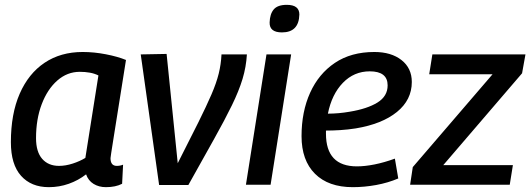

<svg xmlns="http://www.w3.org/2000/svg" viewBox="-20 -764 2193 794"><path d="M418 10Q389 10 367 -3.5Q345 -17 336 -43Q304 -18 264.5 -4Q225 10 182 10Q109 10 67 -37Q25 -84 25 -176Q25 -293 61.5 -376.5Q98 -460 164.5 -504.5Q231 -549 322 -549Q369 -549 418 -539.5Q467 -530 501 -516Q482 -396 469.5 -318Q457 -240 450 -195.5Q443 -151 440 -132Q437 -113 437 -110Q437 -78 463 -78Q477 -78 489 -83L485 -4Q458 10 418 10ZM333 -111 387 -452Q371 -460 351.5 -463.5Q332 -467 310 -467Q258 -467 217 -431Q176 -395 152.5 -333Q129 -271 129 -193Q129 -136 154.5 -107Q180 -78 224 -78Q251 -78 280.5 -87.5Q310 -97 333 -111Z M759 1H638L562 -539L669 -541L715 -89Q766 -189 800 -257.5Q834 -326 854.5 -373.5Q875 -421 884.5 -459.5Q894 -498 896 -539H1001Q998 -487 983 -437.5Q968 -388 939 -328.5Q910 -269 865.5 -189.5Q821 -110 759 1Z M1166 -744Q1218 -744 1218 -704Q1216 -630 1146 -630Q1094 -630 1095 -671Q1096 -706 1112 -725Q1128 -744 1166 -744ZM997 0 1082 -539H1184L1099 0Z M1627 -26Q1585 -8 1536 1Q1487 10 1439 10Q1338 10 1282.5 -45.5Q1227 -101 1227 -201Q1227 -302 1262.5 -380.5Q1298 -459 1365 -504Q1432 -549 1528 -549Q1598 -549 1640.5 -515.5Q1683 -482 1683 -425Q1683 -351 1621.5 -301Q1560 -251 1451 -233Q1419 -228 1387.5 -226Q1356 -224 1328 -224Q1328 -218 1328 -211Q1328 -76 1456 -76Q1489 -76 1529 -84Q1569 -92 1613 -108ZM1509 -469Q1444 -469 1398 -421.5Q1352 -374 1336 -294Q1358 -294 1380.5 -296Q1403 -298 1426 -302Q1499 -314 1541 -340Q1583 -366 1583 -411Q1583 -469 1509 -469Z M1676 0 1687 -73 2017 -457H1755L1768 -539H2153L2139 -461L1813 -81H2101L2088 0Z"/></svg>

Font: Georama Medium
Style: Italic
Weight: 500
Italic angle: -9°
Designer: Jean-Baptiste Levee
Foundry: Production Type
Version: Version 1.000